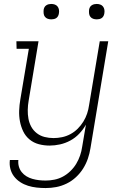

<svg xmlns="http://www.w3.org/2000/svg" viewBox="-20 -729 640 972"><path d="M211 223Q188 223 165.5 220.5Q143 218 122 211.5Q101 205 82.5 193Q64 181 51 164Q38 147 32.5 125.5Q27 104 30 81H73Q71 98 75.5 114Q80 130 90 142.5Q100 155 114 163.5Q128 172 144 176.5Q160 181 176.5 183Q193 185 211 185Q233 185 255.5 180.5Q278 176 298.5 165Q319 154 336.5 137Q354 120 366 100Q378 80 385.5 58Q393 36 396 14L415 -98Q401 -73 381 -52Q361 -31 336 -17.5Q311 -4 284 2Q257 8 231 8Q203 8 176.5 1Q150 -6 129.5 -23Q109 -40 97.5 -64Q86 -88 81 -114.5Q76 -141 77 -169Q78 -197 83 -226L126 -482H64L63 -520H175L125 -219Q121 -196 120.5 -173Q120 -150 124 -128Q128 -106 138.5 -87Q149 -68 166.5 -54.5Q184 -41 206 -35.5Q228 -30 251 -30Q272 -30 294 -34.5Q316 -39 336.5 -50Q357 -61 373.5 -77.5Q390 -94 402 -113.5Q414 -133 421 -154Q428 -175 431 -197L485 -520H528L438 21Q434 47 425 73.5Q416 100 401 124Q386 148 364.5 168Q343 188 317 200.5Q291 213 264.5 218Q238 223 211 223ZM470 -631Q460 -631 451.5 -634Q443 -637 437.5 -644Q432 -651 431 -660.5Q430 -670 431 -680Q432 -686 435 -692Q438 -698 444 -702Q450 -706 456.5 -707.5Q463 -709 469 -709Q479 -709 487.5 -706Q496 -703 501.5 -696Q507 -689 508.5 -679.5Q510 -670 508 -660Q507 -654 504 -648Q501 -642 495.5 -638Q490 -634 483 -632.5Q476 -631 470 -631ZM240 -631Q230 -631 221.5 -634Q213 -637 207.5 -644Q202 -651 201 -660.5Q200 -670 201 -680Q202 -686 205 -692Q208 -698 214 -702Q220 -706 226.5 -707.5Q233 -709 239 -709Q249 -709 257.5 -706Q266 -703 271.5 -696Q277 -689 278.5 -679.5Q280 -670 278 -660Q277 -654 274 -648Q271 -642 265.5 -638Q260 -634 253 -632.5Q246 -631 240 -631Z"/></svg>

Font: Iosevka Etoile Extralight
Style: Italic
Weight: 200
Italic angle: -9°
Designer: Belleve Invis
Foundry: Belleve Invis
Version: Version 22.1.2; ttfautohint (v1.8.4)